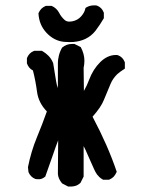

<svg xmlns="http://www.w3.org/2000/svg" viewBox="-20 -682 540 714"><path d="M148.4 -25.4Q137.7 -16.6 127.9 -15.6Q124 -15.6 121.1 -15.6Q114.3 -15.6 111.3 -16.6Q93.8 -23.4 85.9 -42L84 -60.5Q95.7 -119.1 116.7 -169.9Q137.7 -220.7 154.3 -267.6Q123 -299.8 117.7 -340.8Q112.3 -381.8 102.5 -419.9Q86.9 -427.7 80.1 -446.3V-465.8Q87.9 -485.4 105.5 -492.2L107.4 -493.2H135.7Q149.4 -485.4 160.2 -474.6Q170.9 -463.9 177.7 -447.3Q183.6 -413.1 188.5 -380.9Q190.4 -367.2 195.3 -354.5V-436.5Q195.3 -440.4 195.3 -449.7Q195.3 -459 198.7 -474.1Q202.1 -489.3 210.9 -504.9Q226.6 -518.6 248 -518.6Q251 -518.6 256.8 -518.6L280.3 -506.8Q293.9 -481.4 293.9 -456.1Q293.9 -443.4 291 -429.7L292 -343.8Q303.7 -364.3 311.5 -385.7Q326.2 -424.8 353 -451.2Q379.9 -477.5 411.1 -477.5Q417 -477.5 418.9 -476.6Q436.5 -469.7 443.4 -452.1L444.3 -450.2V-426.8Q425.8 -415 416 -406.2Q399.4 -389.6 391.6 -371.1Q377 -336.9 366.2 -310.1Q355.5 -283.2 324.2 -248Q381.8 -139.6 414.1 -43Q408.2 -30.3 402.3 -24.4Q396.5 -18.6 385.7 -13.7H363.3Q354.5 -18.6 349.1 -23.9Q343.8 -29.3 340.8 -33.2Q334 -43 329.1 -54.7L304.7 -109.4Q298.8 -124 291 -138.7V-25.4L279.3 -2Q269.5 6.8 260.3 9.3Q251 11.7 245.1 11.7Q239.3 11.7 233.4 11.7L210.9 0Q196.3 -17.6 195.3 -35.2L196.3 -160.2Q187.5 -137.7 176.3 -104.5Q165 -71.3 148.4 -25.4ZM150.4 -660.2H171.9Q190.4 -652.3 200.2 -633.8Q207 -620.1 219.7 -608.4Q226.6 -601.6 238.3 -601.6Q243.2 -601.6 248 -602.5Q268.6 -606.4 281.2 -620.6Q293.9 -634.8 296.9 -648.4L297.9 -652.3L300.8 -654.3Q313.5 -662.1 330.1 -662.1Q337.9 -662.1 340.8 -661.1Q358.4 -654.3 365.2 -636.7L366.2 -634.8V-614.3Q352.5 -590.8 335 -567.4L326.2 -557.6Q293.9 -525.4 239.3 -525.4Q228.5 -525.4 217.8 -526.4Q180.7 -530.3 152.8 -560.1Q125 -589.8 123 -632.8Q127.9 -643.6 133.8 -649.4Q139.6 -655.3 150.4 -660.2Z"/></svg>

Font: JasonHandwriting2
Style: SemiBold
Weight: 600
Version: Version 1.04.7